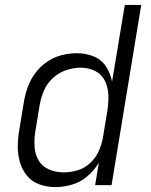

<svg xmlns="http://www.w3.org/2000/svg" viewBox="-20 -755 616 783"><path d="M206 8Q239 8 273.5 -2Q308 -12 336 -36Q364 -60 383 -91L368 0H435L556 -735H489L437 -422Q431 -455 412.5 -483.5Q394 -512 362 -525Q330 -538 294 -538Q263 -538 231.5 -530Q200 -522 172 -503Q144 -484 124 -457Q104 -430 93 -399Q82 -368 77 -337L59 -227Q53 -194 52.5 -160Q52 -126 61 -94.5Q70 -63 90 -38.5Q110 -14 141 -3Q172 8 206 8ZM240 -52Q209 -52 181 -63.5Q153 -75 138 -100Q123 -125 121 -156Q119 -187 124 -218L142 -328Q147 -357 159.5 -386Q172 -415 196 -437Q220 -459 250 -469Q280 -479 309 -479Q341 -479 368 -465.5Q395 -452 408 -425Q421 -398 422 -367.5Q423 -337 418 -305L400 -195Q395 -167 383 -139.5Q371 -112 348 -90.5Q325 -69 296.5 -60.5Q268 -52 240 -52Z"/></svg>

Font: Iosevka Sparkle Light Oblique
Style: Regular
Weight: 300
Italic angle: -9°
Designer: Belleve Invis
Foundry: Belleve Invis
Version: Version 4.5.0; ttfautohint (v1.8.3)